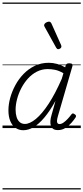

<svg xmlns="http://www.w3.org/2000/svg" viewBox="-20 -1018 662 1526"><path d="M165 17Q130 17 103 -2Q76 -21 61.5 -56.5Q47 -92 47 -141Q47 -188 61 -239.5Q75 -291 102 -341Q129 -391 168 -431Q207 -471 257 -495Q307 -519 368 -519Q400 -519 433.5 -510Q467 -501 498 -483L502 -498Q505 -508 512 -511.5Q519 -515 531 -515Q549 -515 554 -508Q559 -501 555 -490L440 -94Q434 -73 433 -59.5Q432 -46 437 -39Q442 -32 452 -32Q468 -32 484.5 -43.5Q501 -55 517.5 -72.5Q534 -90 547 -108Q553 -116 558.5 -116.5Q564 -117 572 -111Q583 -105 584 -98Q585 -91 581 -85Q569 -66 548 -42Q527 -18 500 -1Q473 16 441 16Q417 16 403.5 7Q390 -2 384.5 -18.5Q379 -35 380.5 -57Q382 -79 390 -105Q398 -132 405.5 -160Q413 -188 421 -216Q376 -135 332.5 -83.5Q289 -32 247.5 -7.5Q206 17 165 17ZM104 -146Q104 -113 112 -87.5Q120 -62 136.5 -47.5Q153 -33 178 -33Q217 -33 265.5 -73Q314 -113 366.5 -193Q419 -273 471 -392L484 -436Q448 -457 417.5 -463Q387 -469 360 -469Q313 -469 273 -448.5Q233 -428 202 -393.5Q171 -359 149 -316.5Q127 -274 115.5 -229.5Q104 -185 104 -146ZM443 -627Q438 -627 434.5 -629.5Q431 -632 427 -638L334 -806Q332 -810 331 -813.5Q330 -817 331 -820Q332 -827 338.5 -833Q345 -839 354 -842.5Q363 -846 370 -846Q381 -846 389 -831L466 -659Q467 -655 467.5 -652Q468 -649 468 -646Q467 -638 458.5 -632.5Q450 -627 443 -627ZM0 478H622V488H0ZM0 -20H622V0H0ZM0 -505H622V-500H0ZM0 -998H622V-988H0Z"/></svg>

Font: Playwrite AU SA Guides
Style: Regular
Weight: 400
Designer: Veronika Burian, José Scaglione
Foundry: TypeTogether
Version: Version 1.003